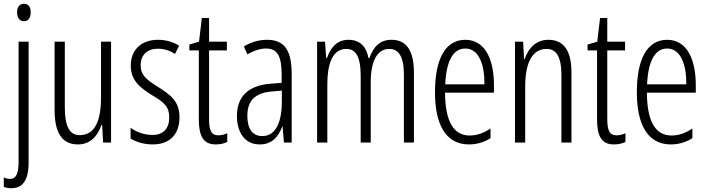

<svg xmlns="http://www.w3.org/2000/svg" viewBox="-28 -752 3734 1013"><path d="M62 -686C62 -659 75 -640 98 -640C121 -640 134 -658 134 -686C134 -713 124 -732 99 -732C73 -732 62 -713 62 -686ZM32 241C89 241 123 203 123 104V-532H70V100C70 163 58 192 24 192C14 192 2 189 -8 184V234C3 238 15 241 32 241Z M558 -532H505V-240C505 -103 467 -39 392 -39C340 -39 314 -84 314 -185V-532H260V-173C260 -56 296 10 383 10C451 10 488 -37 507 -92H511L516 0H558Z M919 -134C919 -218 871 -252 805 -294C742 -333 714 -357 714 -408C714 -463 750 -495 805 -495C838 -495 870 -485 895 -467L917 -511C885 -531 847 -542 805 -542C714 -542 662 -485 662 -407C662 -327 710 -290 777 -248C837 -213 865 -189 865 -133C865 -74 834 -40 776 -40C733 -40 690 -56 661 -78V-21C687 -5 728 10 777 10C869 10 919 -44 919 -134Z M1124 -38C1085 -38 1075 -67 1075 -126V-486H1169V-532H1075V-657H1037L1022 -532L971 -517V-486H1021V-123C1021 -35 1044 10 1110 10C1135 10 1154 5 1171 -3V-49C1158 -43 1141 -38 1124 -38Z M1381 -542C1339 -542 1296 -530 1259 -507L1277 -465C1315 -487 1348 -496 1375 -496C1434 -496 1458 -459 1458 -358V-315L1397 -310C1285 -301 1222 -245 1222 -140C1222 -61 1258 10 1342 10C1408 10 1441 -31 1461 -84H1463L1470 0H1511V-360C1511 -485 1474 -542 1381 -542ZM1459 -274V-216C1459 -106 1426 -34 1356 -34C1306 -34 1277 -70 1277 -141C1277 -220 1317 -261 1403 -269Z M2038 -542C1976 -542 1943 -506 1921 -446H1916C1907 -499 1876 -542 1811 -542C1747 -542 1715 -497 1697 -446H1693L1687 -532H1645V0H1699V-309C1699 -409 1724 -494 1799 -494C1845 -494 1875 -460 1875 -352V0H1928V-319C1928 -429 1962 -494 2026 -494C2073 -494 2103 -457 2103 -359V0H2156V-367C2156 -487 2115 -542 2038 -542Z M2427 -542C2320 -542 2267 -438 2267 -265C2267 -102 2320 10 2446 10C2489 10 2527 -2 2560 -23V-74C2523 -49 2487 -37 2450 -37C2363 -37 2321 -115 2320 -263H2578V-305C2578 -432 2535 -542 2427 -542ZM2427 -496C2499 -496 2529 -410 2528 -307H2321C2327 -435 2365 -496 2427 -496Z M2865 -542C2799 -542 2759 -496 2740 -440H2737L2732 -532H2689V0H2743V-295C2743 -431 2786 -494 2856 -494C2907 -494 2934 -452 2934 -357V0H2987V-370C2987 -488 2944 -542 2865 -542Z M3225 -38C3186 -38 3176 -67 3176 -126V-486H3270V-532H3176V-657H3138L3123 -532L3072 -517V-486H3122V-123C3122 -35 3145 10 3211 10C3236 10 3255 5 3272 -3V-49C3259 -43 3242 -38 3225 -38Z M3492 -542C3385 -542 3332 -438 3332 -265C3332 -102 3385 10 3511 10C3554 10 3592 -2 3625 -23V-74C3588 -49 3552 -37 3515 -37C3428 -37 3386 -115 3385 -263H3643V-305C3643 -432 3600 -542 3492 -542ZM3492 -496C3564 -496 3594 -410 3593 -307H3386C3392 -435 3430 -496 3492 -496Z"/></svg>

Font: Noto Sans UI Condensed Light
Style: Regular
Weight: 300
Width: 3
Designer: Monotype Design Team
Foundry: Monotype Imaging Inc.
Version: Version 1.901